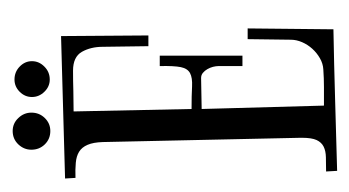

<svg xmlns="http://www.w3.org/2000/svg" viewBox="-146 -526 557 306"><g transform="rotate(-90 133.0 -373.5)"><path d="M111.8 -347.2Q133.8 -347.2 147.7 -346.4Q161.6 -345.7 168.9 -349.6Q176.3 -353.5 178.5 -364.3Q180.7 -375 180.2 -397.9H196.8V-266.1H180.2V-304.2Q180.2 -308.1 179 -313Q177.7 -317.9 175.3 -322Q172.9 -326.2 169.4 -329.1Q166 -332 161.1 -332L111.8 -331.1L117.2 -136.2Q132.3 -136.2 146.5 -136.2Q160.6 -136.2 174.8 -137.2Q184.1 -137.7 192.6 -142.6Q201.2 -147.5 207.8 -154.8Q214.4 -162.1 218.3 -171.1Q222.2 -180.2 222.2 -189L223.1 -257.8H240.2L238.8 -121.1Q182.6 -120.1 126 -118.4Q69.3 -116.7 13.2 -115.2L12.2 -132.8Q24.9 -132.8 34.9 -133.1Q44.9 -133.3 51.8 -136.7Q58.6 -140.1 62.3 -147.9Q65.9 -155.8 65.9 -170.9V-173.8L59.1 -488.8Q58.6 -503.9 54.7 -512.9Q50.8 -522 43.7 -526.4Q36.6 -530.8 26.1 -531.7Q15.6 -532.7 2 -532.2L1 -548.8L228 -555.2L229 -416H211.9L210.9 -488.8Q210.9 -507.8 202.9 -522Q194.8 -536.1 172.9 -536.1Q156.2 -536.1 140.4 -535.6Q124.5 -535.2 107.9 -535.2ZM188 -601.6Q188 -590.3 179.4 -581.8Q170.9 -573.2 158.7 -573.2Q147.5 -573.2 139.2 -581.8Q130.9 -590.3 130.9 -601.6Q130.9 -612.8 139.2 -621.1Q147.5 -629.4 158.7 -629.4Q170.9 -629.4 179.4 -621.1Q188 -612.8 188 -601.6ZM106 -602.5Q106 -589.8 97.4 -581.1Q88.9 -572.3 76.7 -572.3Q64 -572.3 55.4 -581.1Q46.9 -589.8 46.9 -602.5Q46.9 -614.3 55.4 -623.3Q64 -632.3 76.7 -632.3Q88.9 -632.3 97.4 -623.3Q106 -614.3 106 -602.5Z"/></g></svg>

Font: Bigelow Rules
Style: Regular
Weight: 400
Designer: Astigmatic (AOETI)
Foundry: Astigmatic (AOETI)
Version: Version 1.001